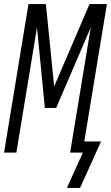

<svg xmlns="http://www.w3.org/2000/svg" viewBox="-20 -755 549 950"><path d="M376 175H311L390 0H327L429 -619L258 -221H202L163 -619L61 0H0L121 -735H207L248 -327L423 -735H509L397 -55H480Z"/></svg>

Font: Iosevka Curly Light
Style: Italic
Weight: 300
Italic angle: -9°
Monospace: yes
Designer: Belleve Invis
Foundry: Belleve Invis
Version: Version 22.1.2; ttfautohint (v1.8.4)